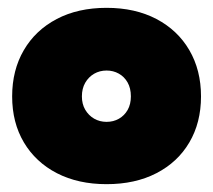

<svg xmlns="http://www.w3.org/2000/svg" viewBox="-20 -798 544 490"><path d="M252 -328Q179.5 -328 125.2 -356Q71 -384 41 -434.5Q11 -485 11 -552Q11 -619 40.8 -670Q70.5 -721 124.8 -749.5Q179 -778 252 -778Q325 -778 379.2 -749.5Q433.5 -721 463.2 -670Q493 -619 493 -552Q493 -485 463.2 -434.5Q433.5 -384 379.2 -356Q325 -328 252 -328ZM252 -487Q269.5 -487 283.5 -495Q297.5 -503 305.8 -517.5Q314 -532 314 -552Q314 -573 305.5 -587.8Q297 -602.5 283 -610.2Q269 -618 252 -618Q234.5 -618 220.2 -609.8Q206 -601.5 197.5 -586.8Q189 -572 189 -552Q189 -532.5 197.5 -518Q206 -503.5 220.2 -495.2Q234.5 -487 252 -487Z"/></svg>

Font: Hepta Slab ExtraLight Black
Style: Regular
Weight: 900
Version: Version 1.102